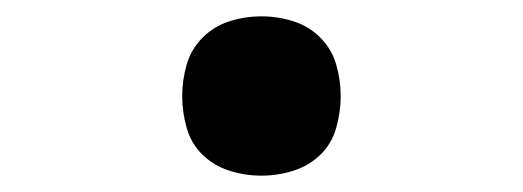

<svg xmlns="http://www.w3.org/2000/svg" viewBox="-20 -207 640 235"><path d="M300 8Q280 8 261 2Q242 -4 228 -17.5Q214 -31 208.5 -50.5Q203 -70 203 -89Q203 -109 208.5 -128Q214 -147 228 -161Q242 -175 261 -181Q280 -187 300 -187Q320 -187 339 -181Q358 -175 372 -161Q386 -147 391.5 -128Q397 -109 397 -89Q397 -70 391.5 -50.5Q386 -31 372 -17.5Q358 -4 339 2Q320 8 300 8Z"/></svg>

Font: Iosevka Extended
Style: Bold
Weight: 700
Width: 7
Monospace: yes
Designer: Belleve Invis
Foundry: Belleve Invis
Version: Version 32.5.0; ttfautohint (v1.8.4)